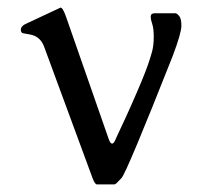

<svg xmlns="http://www.w3.org/2000/svg" viewBox="-20 -474 536 507"><path d="M389 -439H443Q447 -439 453 -432Q459 -425 459 -406Q459 -387 436 -326Q315 -20 301 -4Q295 2 290 7.5Q285 13 281 13H236Q231 13 225 -2L96 -352Q86 -378 59 -383Q49 -385 42 -386Q35 -387 35 -395.5Q35 -404 46 -410L140 -454Q146 -454 155 -428L267 -107Q276 -82 286 -108Q287 -111 298.5 -135Q310 -159 326 -195Q342 -231 353 -257.5Q364 -284 370.5 -302.5Q377 -321 381.5 -337.5Q386 -354 386 -376.5Q386 -399 382 -410.5Q378 -422 378 -430.5Q378 -439 389 -439Z"/></svg>

Font: Cardo
Style: Regular
Weight: 400
Designer: David J. Perry
Foundry: David J. Perry
Version: Version 1.0451